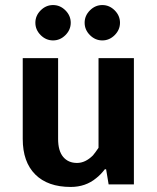

<svg xmlns="http://www.w3.org/2000/svg" viewBox="-20 -730 620 760"><path d="M239 -591Q218 -570 190 -570Q162 -570 141 -591Q120 -612 120 -640Q120 -668 141 -689Q162 -710 190 -710Q218 -710 239 -689Q260 -668 260 -640Q260 -612 239 -591ZM434 -591Q413 -570 385 -570Q357 -570 336 -591Q315 -612 315 -640Q315 -668 336 -689Q357 -710 385 -710Q413 -710 434 -689Q455 -668 455 -640Q455 -612 434 -591ZM260 10Q169 10 119.5 -39.5Q70 -89 70 -180V-500H210V-180Q210 -133 230 -109Q250 -85 285 -85Q318 -85 348 -115Q358 -127 370 -145V-500H510V0H410L400 -60H395Q378 -38 361 -25Q319 10 260 10Z"/></svg>

Font: Scada
Style: Bold
Weight: 700
Designer: Jovanny Lemonad
Foundry: Jovanny Lemonad
Version: Version 4.100;PS 004.100;hotconv 1.0.88;makeotf.lib2.5.64775